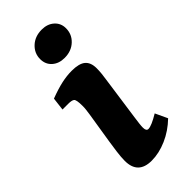

<svg xmlns="http://www.w3.org/2000/svg" viewBox="-205 -652 698 698"><g transform="rotate(-45 143.5 -303.0)"><path d="M121 7Q51 7 51 -62Q51 -81 54.5 -107Q58 -133 61 -152L80 -271Q82 -286 83 -293.5Q84 -301 84 -312Q84 -344 77 -349Q70 -354 53 -354H23L29 -404Q66 -418 93.5 -424Q121 -430 146 -430Q184 -430 200.5 -416Q217 -402 217 -372Q217 -360 215.5 -344.5Q214 -329 212 -318L188 -148Q186 -134 184.5 -121.5Q183 -109 183 -101Q183 -83 194 -83Q202 -83 216 -89Q230 -95 250 -107L272 -60Q239 -28 199 -10.5Q159 7 121 7ZM161 -481Q132 -481 113.5 -497.5Q95 -514 95 -541Q95 -571 117.5 -592Q140 -613 175 -613Q204 -613 222.5 -596.5Q241 -580 241 -554Q241 -523 218.5 -502Q196 -481 161 -481Z"/></g></svg>

Font: Yrsa
Style: Italic
Weight: 400
Italic angle: -7.10001°
Designer: Anna Giedrys (Yrsa+Rasa design), David Brezina (Yrsa art-direction, Rasa art-direction, design)
Foundry: Rosetta Type Foundry
Version: Version 2.004